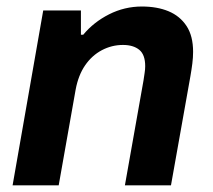

<svg xmlns="http://www.w3.org/2000/svg" viewBox="-20 -558 642 578"><path d="M17.9 0 110.1 -526.4H223.6V-453.5H230.6Q261.6 -491.1 308.2 -514.8Q354.9 -538.4 407.1 -538.4Q452.9 -538.4 487.2 -524.2Q521.6 -509.9 541.4 -480Q561.3 -450 561.3 -401.9Q561.3 -385 559 -366.7Q556.7 -348.4 553.1 -327.9L494.7 0H356L412 -315.7Q413.7 -327.7 415.4 -338.6Q417.1 -349.4 417.1 -358.9Q417.1 -393.5 399.2 -408.1Q381.3 -422.7 350.1 -422.7Q316.5 -422.7 286.6 -406.9Q256.7 -391.1 236.2 -361.3Q215.7 -331.4 207.7 -288.1L156.7 0Z"/></svg>

Font: Archivo Variable SemiBold
Style: Italic
Weight: 600
Italic angle: -10°
Designer: Hector Gatti
Foundry: Omnibus-Type
Version: Version 2.001